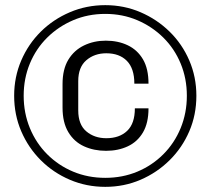

<svg xmlns="http://www.w3.org/2000/svg" viewBox="-20 -716 818 746"><path d="M389 10Q316 10 251.5 -17.5Q187 -45 138.5 -93.5Q90 -142 62.5 -206Q35 -270 35 -344Q35 -417 62.5 -481Q90 -545 138.5 -593Q187 -641 251.5 -668.5Q316 -696 389 -696Q462 -696 526 -668.5Q590 -641 639 -593Q688 -545 715.5 -481Q743 -417 743 -344Q743 -270 715.5 -206Q688 -142 639 -93.5Q590 -45 526 -17.5Q462 10 389 10ZM389 -25Q456 -25 513.5 -49Q571 -73 614.5 -116.5Q658 -160 682 -218.5Q706 -277 706 -344Q706 -411 682 -469Q658 -527 614.5 -570Q571 -613 513.5 -637.5Q456 -662 389 -662Q322 -662 264.5 -637.5Q207 -613 163.5 -570Q120 -527 96 -469Q72 -411 72 -344Q72 -277 96 -218.5Q120 -160 163.5 -116.5Q207 -73 264.5 -49Q322 -25 389 -25ZM392 -130Q345 -130 306.5 -147.5Q268 -165 245.5 -202.5Q223 -240 223 -298V-389Q223 -447 245.5 -484Q268 -521 306.5 -539.5Q345 -558 391 -558Q439 -558 476.5 -540Q514 -522 535.5 -485.5Q557 -449 557 -391H502Q502 -450 473 -479.5Q444 -509 393 -509Q347 -509 315.5 -482Q284 -455 284 -401V-287Q284 -232 315.5 -205.5Q347 -179 393 -179Q444 -179 474 -207.5Q504 -236 504 -295H557Q557 -238 535.5 -201.5Q514 -165 476.5 -147.5Q439 -130 392 -130Z"/></svg>

Font: Chivo Medium Light
Style: Regular
Weight: 300
Version: Version 2.002